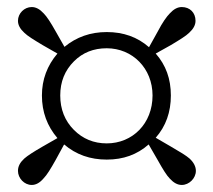

<svg xmlns="http://www.w3.org/2000/svg" viewBox="-20 -635 606 545"><path d="M70 -110C82 -110 93 -116 104 -129C113 -138 124 -156 138 -181L162 -225C196 -196 236 -182 283 -182C330 -182 369 -196 402 -225L428 -180C442 -155 453 -137 462 -128C473 -116 484 -110 496 -110C517 -110 536 -129 536 -150C536 -162 530 -174 518 -185C509 -193 491 -204 465 -219L422 -244C451 -277 465 -317 465 -364C465 -411 451 -450 422 -483L465 -507C490 -522 508 -533 517 -542C529 -553 535 -564 535 -576C535 -599 519 -615 496 -615C484 -615 473 -609 462 -597C453 -588 441 -571 428 -546L403 -501C370 -530 330 -544 283 -544C237 -544 197 -530 163 -502L138 -546C124 -571 113 -588 104 -597C93 -609 82 -615 70 -615C49 -615 31 -597 31 -576C31 -564 37 -553 49 -542C58 -533 76 -522 101 -507L143 -483C114 -449 99 -409 99 -364C99 -317 114 -277 143 -243L101 -219C75 -204 58 -193 49 -185C37 -174 31 -163 31 -150C31 -129 49 -110 70 -110ZM190 -266C164 -292 151 -325 151 -364C151 -403 164 -435 190 -461C215 -486 246 -498 283 -498C356 -498 413 -441 413 -364C413 -284 356 -228 283 -228C246 -228 215 -241 190 -266Z"/></svg>

Font: AllPunType SemiBold
Style: Regular
Weight: 600
Version: 1.0